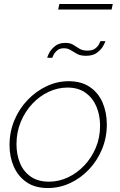

<svg xmlns="http://www.w3.org/2000/svg" viewBox="-20 -937 605 967"><path d="M221 10Q156 10 113.5 -19.5Q71 -49 49.5 -98Q28 -147 28 -206Q28 -273 52.5 -331.5Q77 -390 119.5 -434Q162 -478 215 -503Q268 -528 326 -528Q390 -528 433 -498.5Q476 -469 497 -419.5Q518 -370 518 -310Q518 -244 494 -186Q470 -128 428.5 -84Q387 -40 333.5 -15Q280 10 221 10ZM227 -22Q276 -22 322 -43.5Q368 -65 404.5 -103.5Q441 -142 462.5 -193Q484 -244 484 -304Q484 -357 465.5 -400.5Q447 -444 410.5 -470Q374 -496 320 -496Q271 -496 225 -474.5Q179 -453 142.5 -414Q106 -375 84.5 -323Q63 -271 63 -211Q63 -158 81 -115Q99 -72 135.5 -47Q172 -22 227 -22ZM413 -656Q385 -656 368 -665.5Q351 -675 336 -684.5Q321 -694 302 -694Q281 -694 268.5 -683.5Q256 -673 250 -661Q244 -649 243 -646H218Q218 -651 227 -669Q236 -687 256 -704Q276 -721 309 -721Q334 -721 349.5 -711Q365 -701 380.5 -691.5Q396 -682 420 -682Q446 -682 460 -693Q474 -704 479.5 -716Q485 -728 486 -730H511Q510 -725 500.5 -707Q491 -689 470 -672.5Q449 -656 413 -656ZM273 -889 279 -917H548L542 -889Z"/></svg>

Font: Raleway ExtraLight
Style: Italic
Weight: 200
Italic angle: -12°
Designer: Matt McInerney, Pablo Impallari, Rodrigo Fuenzalida
Foundry: Matt McInerney, Pablo Impallari, Rodrigo Fuenzalida
Version: Version 4.026